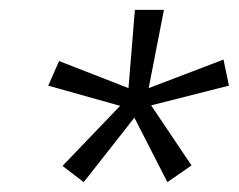

<svg xmlns="http://www.w3.org/2000/svg" viewBox="-20 -756 485 390"><path d="M287 -542 369 -420 320 -386 253 -517 150 -386 107 -419 224 -541 78 -582 100 -632 241 -577 254 -736H313L282 -577L434 -635L445 -582Z"/></svg>

Font: Fira Sans Light
Style: Italic
Weight: 300
Italic angle: -8°
Designer: bBox Type GmbH & Carrois Corporate GbR & Edenspiekermann AG
Foundry: bBox Type GmbH & Carrois Corporate GbR & Edenspiekermann AG
Version: Version 4.301